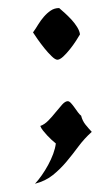

<svg xmlns="http://www.w3.org/2000/svg" viewBox="-20 -393 274 477"><path d="M178.7 -307.6Q175.8 -302.2 168.9 -291.7Q162.1 -281.2 153.8 -270.8Q145.5 -260.3 137 -252.4Q128.4 -244.6 122.6 -244.6Q117.2 -244.6 108.2 -253.4Q99.1 -262.2 90.1 -273.4Q81.1 -284.7 73.2 -295.9Q65.4 -307.1 62 -312.5Q68.4 -321.3 74.7 -331.8Q81.1 -342.3 88.9 -351.3Q96.7 -360.4 106 -366.7Q115.2 -373 127 -373Q133.3 -367.7 141.6 -360.1Q149.9 -352.5 158 -343.8Q166 -335 171.9 -325.4Q177.7 -315.9 178.7 -307.6ZM66.9 63.5Q75.2 54.7 83.7 42.5Q92.3 30.3 99.6 16.8Q106.9 3.4 112.1 -10.5Q117.2 -24.4 118.7 -36.6Q114.3 -40 108.4 -45.4Q102.5 -50.8 96.9 -56.9Q91.3 -63 86.7 -68.8Q82 -74.7 80.1 -80.1Q90.3 -83.5 100.1 -93.5Q109.9 -103.5 118.4 -114.3Q127 -125 134.5 -133.3Q142.1 -141.6 148.4 -141.6Q151.9 -141.6 156.2 -137Q160.6 -132.3 165 -126Q169.4 -119.6 173.8 -113.8Q178.2 -107.9 181.6 -105.5Q184.6 -93.3 192.1 -83.7Q199.7 -74.2 208 -65.4Q189.5 -48.8 175 -29.3Q160.6 -9.8 145.3 8.5Q129.9 26.9 111.6 41.7Q93.3 56.6 66.9 63.5Z"/></svg>

Font: RIT Kutty
Style: Bold
Weight: 700
Designer: Artist Kutty Kodungallur
Foundry: Rachana Institute of Technology
Version: 1.3.2